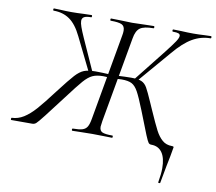

<svg xmlns="http://www.w3.org/2000/svg" viewBox="-112 -727 1151 1023"><g transform="rotate(10 463.5 -215.5)"><path d="M309 -12Q343 -12 360.5 -17.5Q378 -23 386.5 -37.5Q395 -52 400 -82L482 -545Q485 -560 485 -572Q485 -597 468 -605Q451 -613 409 -613Q405 -613 405 -619Q405 -625 409 -625L458 -624Q500 -622 522 -622Q548 -622 594 -624L639 -625Q643 -625 643 -619Q643 -613 639 -613Q589 -613 567.5 -598Q546 -583 539 -540L457 -79Q453 -53 453 -48Q453 -26 468 -19Q483 -12 523 -12Q526 -12 526 -6Q526 0 523 0Q494 0 477 -1L415 -2L353 -1Q337 0 309 0Q305 0 305 -6Q305 -12 309 -12ZM-22 -12Q12 -13 42.5 -32Q73 -51 104.5 -86.5Q136 -122 188 -191Q243 -263 267 -289Q291 -315 313.5 -324Q336 -333 376 -333Q407 -333 462 -330L459 -312Q450 -313 440.5 -314Q431 -315 421 -315Q385 -315 362.5 -304.5Q340 -294 315.5 -266Q291 -238 237 -166Q184 -96 152.5 -55.5Q121 -15 112 -7.5Q103 0 92 0H-22Q-25 0 -24.5 -6Q-24 -12 -22 -12ZM100 -613Q96 -613 96 -619Q96 -625 100 -625L133 -624Q165 -622 194 -622Q224 -622 262 -624L302 -625Q306 -625 306 -619Q306 -613 302 -613Q276 -613 264.5 -606.5Q253 -600 253 -585Q253 -573 260 -553Q267 -533 283 -497L360 -326L343 -317L252 -502Q223 -562 186.5 -587.5Q150 -613 100 -613ZM807 190Q815 145 815 114Q815 58 794.5 29Q774 0 736 0Q726 0 720.5 -6.5Q715 -13 701.5 -45.5Q688 -78 667 -133L652 -171Q625 -239 609.5 -267Q594 -295 575 -305Q556 -315 520 -315Q510 -315 500 -314Q490 -313 481 -312L483 -330Q540 -333 568 -333Q606 -333 624.5 -325Q643 -317 655 -296Q667 -275 691 -220Q696 -210 706 -186Q739 -111 755.5 -79.5Q772 -48 793 -30Q814 -12 845 -12Q855 -12 855 -7Q855 -6 853 4L846 44Q838 80 818 191Q817 195 811 194Q805 193 807 190ZM584 -326 721 -499Q757 -545 770.5 -565.5Q784 -586 784 -597Q784 -606 775 -609.5Q766 -613 745 -613Q741 -613 741 -619Q741 -625 745 -625L788 -624Q824 -622 853 -622Q883 -622 915 -624L948 -625Q952 -625 952 -619Q952 -613 948 -613Q897 -613 851 -586.5Q805 -560 754 -499L598 -317Z"/></g></svg>

Font: Cormorant Garamond
Style: Italic
Weight: 400
Italic angle: -10°
Designer: Christian Thalmann (Catharsis Fonts)
Foundry: Catharsis Fonts
Version: Version 4.000